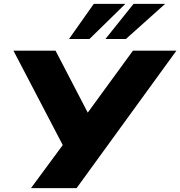

<svg xmlns="http://www.w3.org/2000/svg" viewBox="-20 -965 925 985"><path d="M139 0 319 -244 317 -192 49 -705H265L436 -376H422L662 -705H885L373 0ZM334 -765 461 -945H623L439 -765ZM521 -765 665 -945H827L626 -765Z"/></svg>

Font: Nunito Sans 7pt SemiExpanded Black
Style: Italic
Weight: 900
Width: 6
Italic angle: -9°
Designer: Vernon Adams
Foundry: Vernon Adams
Version: Version 3.101;gftools[0.9.27]